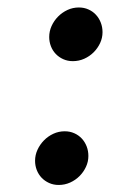

<svg xmlns="http://www.w3.org/2000/svg" viewBox="-20 -495 380 524"><path d="M140.1 9.8Q126 9.8 114 4.4Q102.1 -1 93.5 -10Q85 -19 80.3 -31Q75.7 -43 75.7 -56.2Q75.7 -71.8 82.3 -86.2Q88.9 -100.6 99.9 -111.8Q110.8 -123 125.5 -129.9Q140.1 -136.7 156.7 -136.7Q170.9 -136.7 182.9 -131.3Q194.8 -126 203.4 -116.7Q211.9 -107.4 216.6 -95.2Q221.2 -83 221.2 -69.3Q221.2 -53.7 214.6 -39.6Q208 -25.4 197 -14.4Q186 -3.4 171.4 3.2Q156.7 9.8 140.1 9.8ZM178.7 -328.1Q164.6 -328.1 152.6 -333.5Q140.6 -338.9 132.1 -347.9Q123.5 -356.9 118.9 -368.9Q114.3 -380.9 114.3 -394Q114.3 -409.7 120.8 -424.1Q127.4 -438.5 138.4 -449.7Q149.4 -460.9 164.1 -467.8Q178.7 -474.6 195.3 -474.6Q209.5 -474.6 221.4 -469.2Q233.4 -463.9 241.9 -454.6Q250.5 -445.3 255.1 -433.1Q259.8 -420.9 259.8 -407.2Q259.8 -391.6 253.2 -377.4Q246.6 -363.3 235.6 -352.3Q224.6 -341.3 210 -334.7Q195.3 -328.1 178.7 -328.1Z"/></svg>

Font: Proza Libre
Style: Italic
Weight: 400
Designer: Jasper de Waard
Foundry: Jasper de Waard
Version: Version 1.000; ttfautohint (v1.4.1.8-43bc)